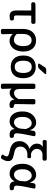

<svg xmlns="http://www.w3.org/2000/svg" viewBox="1550 -2385 1037 4177"><g transform="rotate(90 2068.5 -296.5)"><path d="M332 12.7Q264.6 12.7 235.8 -25.4Q207 -63.5 207 -139.6V-453.1Q207 -458 202.1 -458H63.5Q48.8 -458 39.1 -468.3Q29.3 -478.5 29.3 -492.2V-509.8Q29.3 -524.4 39.1 -535.2Q48.8 -545.9 63.5 -546.9L109.4 -549.8H463.9Q478.5 -549.8 488.8 -539.6Q499 -529.3 499 -515.6V-492.2Q499 -478.5 488.8 -468.3Q478.5 -458 463.9 -458H323.2Q319.3 -458 319.3 -454.1Q315.4 -301.8 315.4 -133.8Q315.4 -105.5 326.7 -93.3Q337.9 -81.1 360.4 -81.1Q371.1 -81.1 381.8 -82Q396.5 -84 408.2 -76.7Q419.9 -69.3 421.9 -55.7L425.8 -36.1Q428.7 -21.5 420.9 -8.8Q413.1 3.9 398.4 6.8Q365.2 12.7 332 12.7Z M643.6 202.1Q629.9 202.1 619.6 191.9Q609.4 181.6 609.4 167V-274.4Q609.4 -414.1 678.7 -488.3Q748 -562.5 858.4 -562.5Q973.6 -562.5 1037.6 -487.8Q1101.6 -413.1 1101.6 -282.2Q1101.6 -213.9 1082.5 -156.7Q1063.5 -99.6 1031.2 -62.5Q999 -25.4 958.5 -5.4Q918 14.6 874 14.6Q782.2 14.6 720.7 -54.7Q719.7 -55.7 718.8 -55.2Q717.8 -54.7 717.8 -53.7Q718.8 -25.4 720.2 19Q721.7 63.5 722.7 98.6Q723.6 133.8 724.6 167Q724.6 181.6 714.8 191.9Q705.1 202.1 690.4 202.1ZM851.6 -80.1Q908.2 -80.1 945.8 -133.3Q983.4 -186.5 983.4 -280.3Q983.4 -465.8 853.5 -465.8Q794.9 -465.8 756.8 -416Q718.8 -366.2 718.8 -277.3V-149.4Q718.8 -145.5 720.7 -141.6Q775.4 -80.1 851.6 -80.1Z M1300.8 -284.2Q1300.8 -98.6 1434.1 -98.6Q1567.4 -98.6 1567.4 -283.2Q1567.4 -467.8 1434.1 -467.8Q1300.8 -467.8 1300.8 -284.2ZM1576.2 -783.2Q1586.9 -783.2 1590.8 -773.9Q1594.7 -764.6 1588.9 -756.8L1478.5 -632.8Q1456.1 -606.4 1421.9 -606.4H1382.8Q1371.1 -606.4 1365.7 -616.2Q1360.4 -626 1366.2 -635.7L1443.4 -753.9Q1461.9 -783.2 1496.1 -783.2ZM1187.5 -283.2Q1187.5 -413.1 1252.9 -484.4Q1318.4 -555.7 1434.6 -555.7Q1550.8 -555.7 1616.2 -484.4Q1681.6 -413.1 1681.6 -283.2Q1681.6 -153.3 1616.2 -82.5Q1550.8 -11.7 1434.6 -11.7Q1318.4 -11.7 1252.9 -82.5Q1187.5 -153.3 1187.5 -283.2Z M1835.9 202.1Q1821.3 202.1 1811 191.9Q1800.8 181.6 1800.8 167V-513.7Q1800.8 -527.3 1811 -537.6Q1821.3 -547.9 1835.9 -547.9H1879.9Q1894.5 -547.9 1904.8 -537.6Q1915 -527.3 1915 -513.7V-215.8Q1915 -148.4 1936.5 -116.2Q1958 -84 2005.9 -84Q2043 -84 2072.8 -103.5Q2102.5 -123 2132.8 -174.8Q2134.8 -178.7 2134.8 -183.6V-513.7Q2134.8 -527.3 2145 -537.6Q2155.3 -547.9 2169.9 -547.9H2215.8Q2230.5 -547.9 2240.7 -537.6Q2251 -527.3 2250 -513.7Q2250 -486.3 2246.6 -337.9Q2243.2 -189.5 2243.2 -124Q2243.2 -79.1 2286.1 -79.1Q2300.8 -79.1 2312 -71.8Q2323.2 -64.5 2326.2 -51.8L2329.1 -33.2Q2330.1 -29.3 2330.1 -25.4Q2330.1 -14.6 2324.2 -4.9Q2316.4 7.8 2301.8 10.7Q2283.2 14.6 2258.8 14.6Q2209 14.6 2181.6 -9.8Q2154.3 -34.2 2147.5 -85.9Q2146.5 -86.9 2145 -86.9Q2143.6 -86.9 2143.6 -85.9Q2089.8 11.7 2002 11.7Q1938.5 11.7 1909.2 -28.3Q1909.2 -29.3 1908.2 -28.8Q1907.2 -28.3 1907.2 -27.3Q1908.2 86.9 1914.1 167Q1915 181.6 1905.8 191.9Q1896.5 202.1 1881.8 202.1Z M2619.1 12.7Q2521.5 12.7 2462.9 -61Q2404.3 -134.8 2404.3 -266.6Q2404.3 -402.3 2475.6 -483.4Q2546.9 -564.5 2646.5 -564.5Q2700.2 -564.5 2743.7 -532.2Q2787.1 -500 2809.6 -432.6Q2810.5 -430.7 2812 -430.7Q2813.5 -430.7 2813.5 -432.6L2829.1 -515.6Q2832 -530.3 2843.8 -540Q2855.5 -549.8 2870.1 -549.8H2915Q2927.7 -549.8 2936.5 -539.6Q2945.3 -529.3 2942.4 -515.6Q2879.9 -226.6 2879.9 -135.7Q2879.9 -109.4 2894.5 -95.2Q2909.2 -81.1 2933.6 -81.1Q2935.5 -81.1 2936.5 -81.1Q2951.2 -82 2962.9 -74.7Q2974.6 -67.4 2976.6 -54.7L2980.5 -36.1Q2980.5 -32.2 2980.5 -28.3Q2980.5 -17.6 2975.6 -7.8Q2967.8 5.9 2953.1 8.8Q2932.6 12.7 2907.2 12.7Q2796.9 12.7 2789.1 -89.8Q2788.1 -91.8 2786.1 -91.8Q2784.2 -91.8 2783.2 -89.8Q2723.6 12.7 2619.1 12.7ZM2644.5 -82Q2693.4 -82 2733.9 -127.9Q2774.4 -173.8 2779.3 -236.3L2787.1 -333Q2787.1 -336.9 2786.1 -340.8Q2750 -467.8 2661.1 -467.8Q2604.5 -467.8 2564 -416Q2523.4 -364.3 2523.4 -268.6Q2523.4 -178.7 2555.2 -130.4Q2586.9 -82 2644.5 -82Z M3438.5 180.7Q3430.7 194.3 3415 198.2Q3409.2 201.2 3402.3 201.2Q3394.5 201.2 3386.7 198.2L3360.4 188.5Q3348.6 183.6 3345.2 171.4Q3341.8 159.2 3349.6 148.4Q3381.8 105.5 3381.8 77.1Q3381.8 52.7 3357.9 39.6Q3334 26.4 3262.7 10.7Q3215.8 2 3180.2 -12.7Q3144.5 -27.3 3113.8 -51.8Q3083 -76.2 3066.9 -115.2Q3050.8 -154.3 3050.8 -206.1Q3050.8 -281.2 3097.2 -339.4Q3143.6 -397.5 3211.9 -418.9Q3213.9 -419.9 3213.9 -421.9Q3213.9 -423.8 3211.9 -424.8Q3162.1 -445.3 3133.3 -486.8Q3104.5 -528.3 3104.5 -583Q3104.5 -622.1 3122.1 -655.3Q3139.6 -688.5 3171.9 -708Q3172.9 -708 3172.9 -709Q3172.9 -710 3171.9 -710Q3110.4 -709 3060.5 -705.1Q3046.9 -704.1 3036.6 -713.9Q3026.4 -723.6 3026.4 -737.3V-760.7Q3026.4 -774.4 3036.1 -784.7Q3045.9 -794.9 3060.5 -794.9H3440.4Q3455.1 -794.9 3464.8 -784.7Q3474.6 -774.4 3474.6 -760.7V-737.3Q3474.6 -723.6 3464.8 -713.4Q3455.1 -703.1 3440.4 -703.1H3345.7Q3292 -703.1 3255.9 -669.4Q3219.7 -635.7 3219.7 -579.1Q3219.7 -526.4 3258.3 -489.3Q3296.9 -452.1 3345.7 -452.1Q3372.1 -452.1 3387.7 -454.1Q3401.4 -455.1 3411.6 -446.8Q3421.9 -438.5 3421.9 -424.8V-400.4Q3421.9 -387.7 3411.6 -378.9Q3401.4 -370.1 3387.7 -372.1Q3368.2 -374 3338.9 -374Q3269.5 -374 3219.2 -332Q3168.9 -290 3168.9 -221.7Q3168.9 -186.5 3180.2 -161.6Q3191.4 -136.7 3215.3 -121.1Q3239.3 -105.5 3266.1 -96.7Q3293 -87.9 3335 -80.1Q3419.9 -64.5 3452.6 -36.6Q3485.4 -8.8 3485.4 48.8Q3485.4 103.5 3438.5 180.7Z M3757.8 12.7Q3660.2 12.7 3601.6 -61Q3543 -134.8 3543 -266.6Q3543 -402.3 3614.3 -483.4Q3685.5 -564.5 3785.2 -564.5Q3838.9 -564.5 3882.3 -532.2Q3925.8 -500 3948.2 -432.6Q3949.2 -430.7 3950.7 -430.7Q3952.1 -430.7 3952.1 -432.6L3967.8 -515.6Q3970.7 -530.3 3982.4 -540Q3994.1 -549.8 4008.8 -549.8H4053.7Q4066.4 -549.8 4075.2 -539.6Q4084 -529.3 4081.1 -515.6Q4018.6 -226.6 4018.6 -135.7Q4018.6 -109.4 4033.2 -95.2Q4047.9 -81.1 4072.3 -81.1Q4074.2 -81.1 4075.2 -81.1Q4089.8 -82 4101.6 -74.7Q4113.3 -67.4 4115.2 -54.7L4119.1 -36.1Q4119.1 -32.2 4119.1 -28.3Q4119.1 -17.6 4114.3 -7.8Q4106.4 5.9 4091.8 8.8Q4071.3 12.7 4045.9 12.7Q3935.5 12.7 3927.7 -89.8Q3926.8 -91.8 3924.8 -91.8Q3922.9 -91.8 3921.9 -89.8Q3862.3 12.7 3757.8 12.7ZM3783.2 -82Q3832 -82 3872.6 -127.9Q3913.1 -173.8 3918 -236.3L3925.8 -333Q3925.8 -336.9 3924.8 -340.8Q3888.7 -467.8 3799.8 -467.8Q3743.2 -467.8 3702.6 -416Q3662.1 -364.3 3662.1 -268.6Q3662.1 -178.7 3693.8 -130.4Q3725.6 -82 3783.2 -82Z"/></g></svg>

Font: Gen Jyuu GothicL Medium
Style: Regular
Weight: 500
Designer: [Source Han Sans]
Ryoko NISHIZUKA  (kana & ideographs); Paul D. Hunt (Latin, Greek & Cyrillic); Wenlong ZHANG  (bopomofo
Version: Version 1.002.20150607